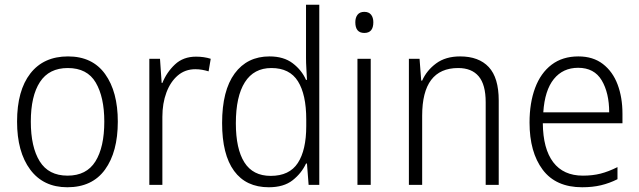

<svg xmlns="http://www.w3.org/2000/svg" viewBox="-20 -780 2697 810"><path d="M477 -267Q477 -139 423 -64.5Q369 10 264 10Q163 10 107.5 -64.5Q52 -139 52 -267Q52 -398 108 -470Q164 -542 267 -542Q370 -542 423.5 -467.5Q477 -393 477 -267ZM110 -267Q110 -160 147.5 -99.5Q185 -39 265 -39Q345 -39 382.5 -99Q420 -159 420 -267Q420 -370 384 -431.5Q348 -493 266 -493Q187 -493 148.5 -434Q110 -375 110 -267Z M807 -541Q841 -541 869 -532L860 -479Q847 -483 833 -485.5Q819 -488 804 -488Q761 -488 730 -461.5Q699 -435 682 -389.5Q665 -344 665 -287V0H610V-532H655L662 -430H665Q683 -475 718 -508Q753 -541 807 -541Z M1114 10Q1018 10 967.5 -59Q917 -128 917 -261Q917 -398 970 -470Q1023 -542 1117 -542Q1177 -542 1215 -513Q1253 -484 1271 -443H1275Q1274 -466 1272.5 -490.5Q1271 -515 1271 -535V-760H1327V0H1282L1275 -90H1271Q1252 -49 1214.5 -19.5Q1177 10 1114 10ZM1122 -38Q1201 -38 1236.5 -92.5Q1272 -147 1272 -248V-276Q1272 -381 1237 -437Q1202 -493 1125 -493Q1051 -493 1013 -433Q975 -373 975 -260Q975 -152 1011 -95Q1047 -38 1122 -38Z M1517 -730Q1536 -730 1545.5 -718Q1555 -706 1555 -686Q1555 -641 1517 -641Q1479 -641 1479 -686Q1479 -706 1488.5 -718Q1498 -730 1517 -730ZM1544 -532V0H1488V-532Z M1921 -542Q2000 -542 2042 -497Q2084 -452 2084 -356V0H2029V-349Q2029 -423 1999.5 -458Q1970 -493 1913 -493Q1761 -493 1761 -292V0H1705V-532H1750L1757 -440H1761Q1780 -483 1820 -512.5Q1860 -542 1921 -542Z M2420 -542Q2482 -542 2523.5 -510Q2565 -478 2585.5 -423.5Q2606 -369 2606 -300V-260H2270Q2271 -152 2314 -95.5Q2357 -39 2439 -39Q2480 -39 2513.5 -47.5Q2547 -56 2585 -75V-24Q2551 -7 2515.5 1.5Q2480 10 2436 10Q2325 10 2269.5 -64Q2214 -138 2214 -263Q2214 -346 2237.5 -409Q2261 -472 2307 -507Q2353 -542 2420 -542ZM2419 -494Q2355 -494 2316.5 -446.5Q2278 -399 2272 -306H2550Q2550 -388 2518.5 -441Q2487 -494 2419 -494Z"/></svg>

Font: Noto Sans Tamil SemiCondensed Light
Style: Regular
Weight: 300
Width: 4
Designer: Jelle Bosma - Monotype Design Team
Foundry: Monotype Imaging Inc.
Version: Version 2.004; ttfautohint (v1.8.4.7-5d5b)